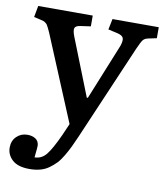

<svg xmlns="http://www.w3.org/2000/svg" viewBox="-83 -577 749 874"><g transform="rotate(10 291.5 -140.0)"><path d="M111.8 229Q58.6 229 32.7 205.3Q6.8 181.6 6.8 147.9Q6.8 116.7 27.1 96.9Q47.4 77.1 77.1 77.1Q99.1 77.1 114.3 86.9Q129.4 96.7 130.9 117.2Q131.3 124 126 172.9Q158.7 172.4 180.4 145.3Q202.1 118.2 232.9 50.8L256.8 -3.9L92.8 -397.9Q90.8 -402.3 86.9 -410.6Q83 -418.9 81.5 -421.6Q80.1 -424.3 77.1 -429.4Q74.2 -434.6 72 -436.3Q69.8 -438 66.2 -440.9Q62.5 -443.8 58.1 -445.3Q53.7 -446.8 47.9 -448.2L13.2 -456.1L22.9 -508.8H274.9V-459L227.1 -452.1Q206.5 -449.2 202.4 -438.7Q198.2 -428.2 208 -401.9L313 -136.2H317.9L422.9 -395Q431.6 -420.9 426.8 -432.4Q421.9 -443.8 399.9 -449.2L356 -459L366.2 -508.8H580.1V-458L543 -450.2Q525.4 -446.8 517.8 -437Q510.3 -427.2 496.1 -395L307.1 44.9Q293.9 75.2 284.2 95.5Q274.4 115.7 260.7 138.9Q247.1 162.1 233.2 176.8Q219.2 191.4 201.2 204.3Q183.1 217.3 160.9 223.1Q138.7 229 111.8 229Z"/></g></svg>

Font: Literata Book Medium
Style: Regular
Weight: 500
Designer: Latin by Veronika Burian and Jose Scaglione. Greek by Irene Vlachou. Cyrillic by Vera Evstafieva
Foundry: TypeTogether
Version: Version 2.003;PS 002.003;hotconv 1.0.88;makeotf.lib2.5.64775